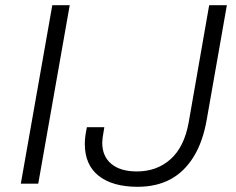

<svg xmlns="http://www.w3.org/2000/svg" viewBox="-20 -706 909 738"><path d="M60 0 181 -686H248L127 0ZM509 12Q413 12 359.5 -30Q306 -72 306 -153Q306 -164 307.5 -178.5Q309 -193 314 -217H381Q376 -189 374.5 -177Q373 -165 373 -158Q373 -105 408 -76Q443 -47 506 -47Q583 -47 635.5 -94Q688 -141 705 -234L784 -686H852L775 -248Q760 -161 724 -103Q688 -45 634.5 -16.5Q581 12 509 12Z"/></svg>

Font: Archivo SemiExpanded ExtraLight
Style: Italic
Weight: 250
Width: 6
Italic angle: -10°
Designer: Hector Gatti
Foundry: Omnibus-Type
Version: Version 2.001